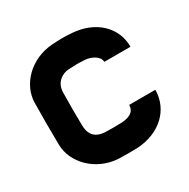

<svg xmlns="http://www.w3.org/2000/svg" viewBox="-126 -629 751 761"><g transform="rotate(-30 250.0 -248.5)"><path d="M470 -150H350C350 -114 318 -106 290 -104C272 -103 230 -103 212 -104C184 -106 149 -117 148 -173C147 -223 147 -274 148 -324C149 -370 184 -390 212 -392C252 -394 256 -394 289 -392C316 -390 350 -373 350 -347H470C470 -439 397 -503 297 -510C258 -513 242 -512 206 -510C104 -503 31 -426 30 -344C29 -266 29 -231 30 -153C31 -71 104 7 206 14C224 15 278 15 296 14C397 7 469 -58 470 -150Z"/></g></svg>

Font: Fervojo
Style: Bold
Weight: 700
Designer: kohakuno
Version: ver.1.0